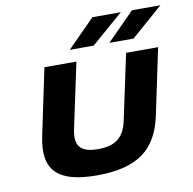

<svg xmlns="http://www.w3.org/2000/svg" viewBox="-78 -758 848 845"><g transform="rotate(-10 346.5 -335.5)"><path d="M81 -205C49 -55 112 9 289 9C472 9 558 -59 589 -205L651 -500H508L446 -209C431 -137 394 -104 314 -104C233 -104 209 -137 224 -209L286 -500H143ZM266 -556H373L516 -680H389ZM443 -556H551L693 -680H566Z"/></g></svg>

Font: LT Wave Bold
Style: Italic
Weight: 700
Designer: Daniel Lyons
Version: Version 2.5 (Glyphs App)